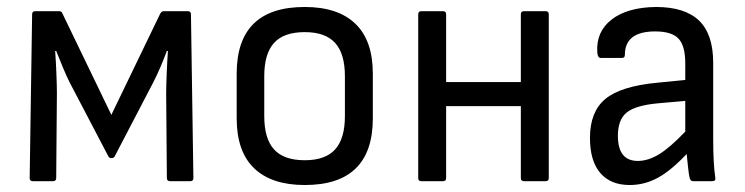

<svg xmlns="http://www.w3.org/2000/svg" viewBox="-20 -519 2134 550"><path d="M74 0Q65 0 65 -9L72 -478Q72 -487 81 -487H149Q157 -487 159 -480L299 -190L439 -480Q443 -487 449 -487H518Q527 -487 527 -478L534 -9Q534 0 525 0H467Q458 0 458 -9L456 -250Q456 -271 457.5 -308Q459 -345 461 -373H458Q439 -322 419 -283L308 -70Q305 -66 299 -66Q294 -66 291 -70L179 -284Q170 -302 160.5 -325Q151 -348 141 -373H138Q140 -346 141.5 -309.5Q143 -273 143 -252L141 -9Q141 0 132 0Z M853 11Q758 11 708 -37Q658 -85 658 -180V-308Q658 -499 853 -499Q948 -499 998 -451Q1048 -403 1048 -308V-180Q1048 11 853 11ZM853 -60Q912 -60 940 -91Q968 -122 968 -186V-301Q968 -365 940 -396Q912 -427 853 -427Q793 -427 765 -396Q737 -365 737 -301V-186Q737 -122 765 -91Q793 -60 853 -60Z M1187 0Q1178 0 1178 -9V-478Q1178 -487 1187 -487H1249Q1258 -487 1258 -478V-284H1472V-478Q1472 -487 1481 -487H1543Q1552 -487 1552 -478V-9Q1552 0 1543 0H1481Q1472 0 1472 -9V-215H1258V-9Q1258 0 1249 0Z M1784 11Q1729 11 1699.5 -23.5Q1670 -58 1670 -124Q1670 -199 1714 -235.5Q1758 -272 1862 -282L1943 -290V-338Q1943 -388 1923.5 -408.5Q1904 -429 1857 -429Q1770 -429 1770 -362Q1770 -353 1762 -353H1701Q1692 -353 1691 -369Q1687 -428 1732 -463Q1777 -498 1859 -499Q1942 -499 1982.5 -460Q2023 -421 2023 -339V-120Q2023 -51 2029 -10Q2031 0 2020 0H1965Q1957 0 1955 -12Q1953 -21 1951 -40Q1949 -59 1947 -78Q1902 -30 1864 -9.5Q1826 11 1784 11ZM1750 -130Q1750 -58 1807 -58Q1836 -58 1867 -76.5Q1898 -95 1943 -142V-230L1864 -223Q1800 -217 1775 -196.5Q1750 -176 1750 -130Z"/></svg>

Font: Sofia Sans Semi Condensed
Style: Regular
Weight: 400
Designer: Botio Nikoltchev, Ani Petrova
Foundry: lettersoup
Version: Version 4.100; ttfautohint (v1.8.4.7-5d5b)